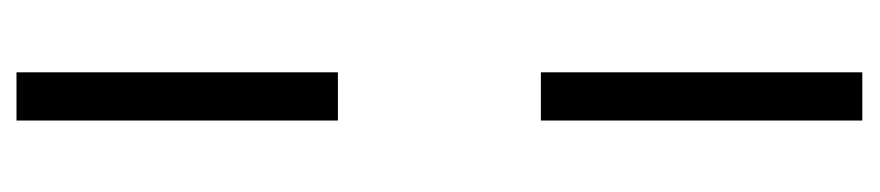

<svg xmlns="http://www.w3.org/2000/svg" viewBox="-426 -364 1040 227"><g transform="rotate(-90 93.5 -250.0)"><path d="M65 -130V250H122V-130ZM65 -370H122V-750H65Z"/></g></svg>

Font: Prida01
Style: Bold
Weight: 700
Designer: gluk
Foundry: gluk
Version: Version 00.072